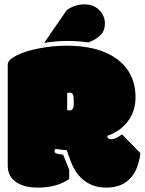

<svg xmlns="http://www.w3.org/2000/svg" viewBox="-20 -853 665 882"><path d="M288.6 -347.2Q290.5 -345.7 299.8 -345.7Q309.1 -345.7 314 -353Q318.8 -360.4 318.8 -377V-394.5Q318.8 -412.1 314.7 -419.7Q310.5 -427.2 301 -427.2Q291.5 -427.2 288.1 -425.3Q288.6 -422.9 288.6 -417ZM540.5 -235.8 625 -149.4Q616.2 -73.2 576.9 -32.2Q537.6 8.8 468.3 8.8Q416 8.8 377.4 -16.1Q328.1 -47.4 303.7 -115.7L286.1 -163.6Q265.6 -164.1 234.4 -168.9Q230.5 -165 230.5 -158.2Q230.5 -145 270 -142.6L297.9 -72.3V-30.8Q241.7 8.8 153.8 8.8Q90.8 8.8 53.2 -17.1Q15.6 -43 15.6 -92.3V-556.2Q15.6 -577.6 55.2 -597.9Q94.7 -618.2 158.7 -630.6Q222.7 -643.1 286.6 -643.1Q433.1 -643.1 515.6 -583Q602.5 -520 602.5 -405.8Q602.5 -340.3 565.7 -293.7Q528.8 -247.1 472.7 -229Q472.7 -213.4 491.5 -213.4Q510.3 -213.4 540.5 -235.8ZM183.1 -656.2 286.6 -806.6Q324.2 -833 367.4 -833Q410.6 -833 436.3 -806.4Q461.9 -779.8 461.9 -745.6Q461.9 -711.4 441.4 -691.2Q420.9 -670.9 385.7 -658.2Q338.9 -665 289.3 -665Q239.7 -665 183.1 -656.2Z"/></svg>

Font: Modak
Style: Regular
Weight: 400
Version: Version 1.036;PS Version 1.000;hotconv 1.0.79;makeotf.lib2.5